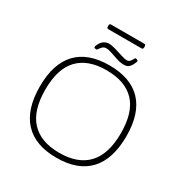

<svg xmlns="http://www.w3.org/2000/svg" viewBox="-212 -1111 1227 1282"><g transform="rotate(30 402.0 -470.5)"><path d="M402 6Q238 6 153.5 -85Q69 -176 69 -352Q69 -527 153.5 -616.5Q238 -706 402 -706Q567 -706 651.5 -616.5Q736 -527 736 -352Q736 -176 651.5 -85Q567 6 402 6ZM402 -32Q546 -32 620 -111.5Q694 -191 694 -352Q694 -512 620 -590Q546 -668 402 -668Q259 -668 185 -590Q111 -512 111 -352Q111 -191 185 -111.5Q259 -32 402 -32ZM273 -754Q267 -754 260.5 -755Q254 -756 254 -762Q254 -769 257 -776Q271 -808 290 -819Q309 -830 324 -830Q348 -830 378.5 -821Q409 -812 438 -802.5Q467 -793 484 -793Q499 -793 507.5 -803.5Q516 -814 521 -824Q526 -834 530 -834Q536 -834 542.5 -830.5Q549 -827 549 -824Q549 -821 547 -814.5Q545 -808 538 -794Q528 -775 515 -766Q502 -757 482 -757Q455 -757 426 -766.5Q397 -776 370.5 -785Q344 -794 326 -794Q310 -794 299.5 -784Q289 -774 283 -764Q277 -754 273 -754ZM274 -911Q262 -911 262 -925V-933Q262 -947 274 -947H530Q542 -947 542 -933V-925Q542 -911 530 -911Z"/></g></svg>

Font: Asap Semi Expanded Thin
Style: Regular
Weight: 100
Width: 6
Designer: Pablo Cosgaya
Foundry: Omnibus-Type
Version: Version 3.001; ttfautohint (v1.8.4.7-5d5b)